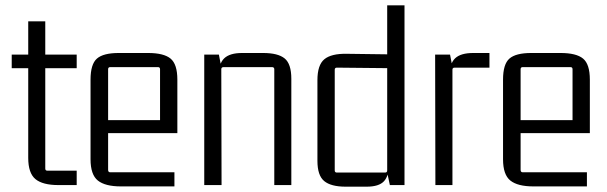

<svg xmlns="http://www.w3.org/2000/svg" viewBox="-20 -695 2278 721"><path d="M268 -490V-439H140L150 -449V-62Q150 -54 158 -54H268V0H200Q140 0 113 -22.5Q86 -45 86 -102V-449L96 -439H24V-490H96L86 -480V-615H150V-480L140 -490Z M635 5H434Q375 5 347.5 -17Q320 -39 320 -97V-396Q320 -454 344 -475Q368 -496 426 -496H536Q595 -496 620.5 -475Q646 -454 646 -396V-195H377V-244H581V-435Q581 -443 573 -443H394Q386 -443 386 -435V-57Q386 -48 394 -48H635Z M889 -496H968Q1024 -496 1049 -475.5Q1074 -455 1074 -399V0H1010V-435Q1010 -443 1001 -443H820Q811 -443 811 -435L812 0H747V-490H802L811 -443L801 -409Q801 -456 822 -476Q843 -496 889 -496Z M1434 -675H1499V0H1444L1434 -47L1441 -81Q1441 -35 1422 -14.5Q1403 6 1357 6H1278Q1223 6 1197.5 -15Q1172 -36 1172 -91V-394Q1172 -451 1198 -472.5Q1224 -494 1282 -493L1434 -491ZM1434 -55V-448L1443 -439L1245 -441Q1237 -441 1237 -433V-55Q1237 -47 1245 -47H1426Q1434 -47 1434 -55Z M1757 -496H1818V-441H1687Q1679 -441 1679 -433V0H1615L1614 -490H1670L1679 -443L1668 -409Q1668 -456 1689 -476Q1710 -496 1757 -496Z M2184 5H1983Q1924 5 1896.5 -17Q1869 -39 1869 -97V-396Q1869 -454 1893 -475Q1917 -496 1975 -496H2085Q2144 -496 2169.5 -475Q2195 -454 2195 -396V-195H1926V-244H2130V-435Q2130 -443 2122 -443H1943Q1935 -443 1935 -435V-57Q1935 -48 1943 -48H2184Z"/></svg>

Font: Gemunu Libre ExtraLight Light
Style: Regular
Weight: 300
Version: Version 1.100